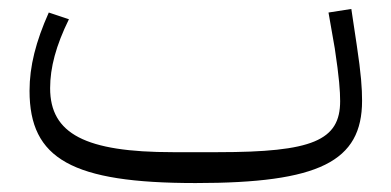

<svg xmlns="http://www.w3.org/2000/svg" viewBox="-20 -397 874 429"><path d="M417 12C693 12 789 -36 789 -172C789 -199 787 -231 777 -297L765 -377L714 -369L728 -289C738 -223 740 -193 740 -171C740 -83 678 -57 467 -57H366C171 -57 92 -98 92 -200C92 -246 105 -295 134 -354L89 -369C60 -304 46 -249 46 -194C46 -42 141 12 417 12Z"/></svg>

Font: IBM Plex Arabic Light
Style: Regular
Weight: 300
Designer: Mike Abbink, Paul van der Laan, Pieter van Rosmalen, Wael Morcos, Khajak Apelian
Foundry: Bold Monday
Version: Version 1.0